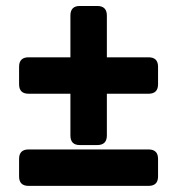

<svg xmlns="http://www.w3.org/2000/svg" viewBox="-20 -686 593 643"><path d="M75.7 -185.5H477.5Q509.3 -185.5 509.3 -153.8V-95.2Q509.3 -63.5 477.5 -63.5H75.7Q43.9 -63.5 43.9 -95.2V-153.8Q43.9 -185.5 75.7 -185.5ZM247.1 -666H305.7Q337.9 -666 337.9 -633.8V-494.1H477.5Q509.3 -494.1 509.3 -462.4V-403.8Q509.3 -372.1 477.5 -372.1H337.9V-232.4Q337.9 -200.2 305.7 -200.2H247.1Q215.8 -200.2 215.8 -232.4V-372.1H75.7Q43.9 -372.1 43.9 -403.8V-462.4Q43.9 -494.1 75.7 -494.1H215.8V-633.8Q215.8 -666 247.1 -666Z"/></svg>

Font: Simply Serif
Style: Bold
Weight: 700
Designer: Wojciech Kalinowski "wmk69" (wmk69@o2.pl)
Foundry: Wojciech Kalinowski "wmk69" (wmk69@o2.pl)
Version: Version 1.0.0; 2022-02-18